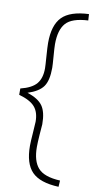

<svg xmlns="http://www.w3.org/2000/svg" viewBox="-97 -792 479 958"><g transform="rotate(10 142.5 -313.5)"><path d="M139 -169Q138 -159 135 -117.5Q132 -76 132 -53Q132 18 163 53Q194 88 275 92L273 124Q178 120 137.5 78.5Q97 37 97 -53Q97 -74 100.5 -119.5Q104 -165 104 -176Q104 -224 80.5 -251Q57 -278 0 -294V-326Q57 -340 80.5 -368Q104 -396 104 -446Q104 -459 100.5 -506.5Q97 -554 97 -574Q97 -664 137.5 -705.5Q178 -747 273 -751L275 -719Q193 -715 162.5 -680.5Q132 -646 132 -574Q132 -557 135.5 -513Q139 -469 139 -455Q139 -390 117 -359.5Q95 -329 39 -311Q95 -293 117 -262Q139 -231 139 -169Z"/></g></svg>

Font: TitilliumText22L Th
Style: Thin
Weight: 100
Designer: Campivisivi
Foundry: Campivisivi
Version: 1.000